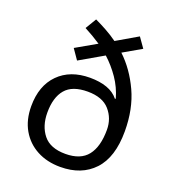

<svg xmlns="http://www.w3.org/2000/svg" viewBox="-140 -871 885 986"><g transform="rotate(20 302.5 -377.5)"><path d="M216 -765Q248 -750 280.5 -732Q313 -714 342 -693L457 -760L495 -706L396 -649Q464 -585 507.5 -491Q551 -397 551 -275Q551 -133 484 -61.5Q417 10 301 10Q229 10 173.5 -19.5Q118 -49 86.5 -103.5Q55 -158 55 -233Q55 -345 118.5 -409Q182 -473 290 -473Q343 -473 382.5 -459Q422 -445 446 -415L450 -417Q434 -474 401 -522Q368 -570 326 -608L196 -533L158 -588L270 -652Q249 -666 226 -679.5Q203 -693 180 -705ZM303 -402Q219 -402 181.5 -357.5Q144 -313 144 -230Q144 -157 182 -109.5Q220 -62 303 -62Q386 -62 424 -110.5Q462 -159 462 -251Q462 -313 423 -357.5Q384 -402 303 -402Z"/></g></svg>

Font: Noto Sans Symbols 2
Style: Regular
Weight: 400
Designer: Monotype Design Team
Foundry: Monotype Imaging Inc.
Version: Version 2.008; ttfautohint (v1.8.4.7-5d5b)